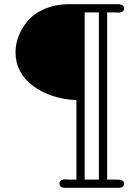

<svg xmlns="http://www.w3.org/2000/svg" viewBox="-20 -715 651 930"><path d="M55.2 -462.9Q55.2 -500 69.6 -538.6Q84 -577.1 113.5 -613Q143.1 -648.9 196.5 -671.9Q250 -694.8 317.9 -694.8H547.9Q581.1 -694.8 581.1 -673.8Q581.1 -653.8 549.8 -653.8Q547.9 -653.8 545.9 -654.3Q543.9 -654.8 542 -654.8H499V154.8H545.9Q581.1 154.8 581.1 174.8Q581.1 194.8 551.8 194.8H296.9Q268.1 194.8 268.1 174.8Q268.1 153.8 296.9 153.8Q298.8 153.8 301.5 154.3Q304.2 154.8 305.2 154.8H350.1V-230Q225.1 -235.8 140.1 -298.8Q55.2 -361.8 55.2 -462.9ZM390.1 154.8H459V-654.8H390.1Z"/></svg>

Font: CMU Concrete
Style: Roman
Weight: 500
Version: Version 0.7.0